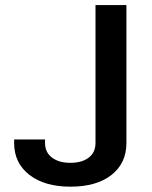

<svg xmlns="http://www.w3.org/2000/svg" viewBox="-20 -717 588 743"><path d="M252.9 5.4Q152.8 5.4 93.8 -40.3Q34.7 -85.9 34.7 -163.6V-177.2H154.3V-163.6Q154.3 -127.4 181.2 -107.2Q208 -86.9 252.4 -86.9Q296.9 -86.9 323.2 -106.9Q349.6 -127 349.6 -163.6V-697.3H469.2V-163.6Q469.2 -85.4 411.4 -40Q353.5 5.4 252.9 5.4Z"/></svg>

Font: Estedad-FD SemiBold
Style: Regular
Weight: 600
Designer: Amin Abedi
Version: Version 7.3